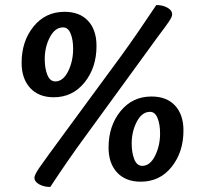

<svg xmlns="http://www.w3.org/2000/svg" viewBox="-20 -713 816 764"><path d="M231 -604Q199 -604 178.5 -565Q158 -526 158 -478Q158 -441 168.5 -415Q179 -389 200 -389Q231 -389 251 -429Q271 -469 271 -519Q271 -555 261 -579.5Q251 -604 231 -604ZM577 -268Q545 -268 524.5 -229Q504 -190 504 -142Q504 -105 514.5 -79Q525 -53 546 -53Q577 -53 597 -93Q617 -133 617 -182Q617 -218 607 -243Q597 -268 577 -268ZM180 31Q155 31 136 20.5Q117 10 117 -6Q117 -17 136.5 -45.5Q156 -74 248 -199Q368 -362 464 -493Q529 -583 602 -693Q627 -693 646 -682.5Q665 -672 665 -656Q665 -651 662 -644Q659 -637 650 -624Q641 -611 632.5 -599.5Q624 -588 604.5 -562Q585 -536 569 -513L320 -171Q253 -80 180 31ZM540 10Q480 10 446 -26.5Q412 -63 412 -126Q412 -212 459.5 -270.5Q507 -329 583 -329Q643 -329 676.5 -293Q710 -257 710 -194Q710 -108 663 -49Q616 10 540 10ZM194 -326Q134 -326 100 -363Q66 -400 66 -463Q66 -549 113.5 -607.5Q161 -666 237 -666Q297 -666 330.5 -630Q364 -594 364 -530Q364 -444 316.5 -385Q269 -326 194 -326Z"/></svg>

Font: Overlock
Style: Bold Italic
Weight: 700
Designer: Dario Muhafara
Foundry: Dario Manuel Muhafara
Version: Version 1.002